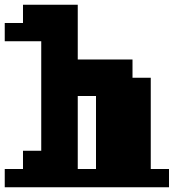

<svg xmlns="http://www.w3.org/2000/svg" viewBox="-97 -790 733 810"><path d="M308 -77V-385H231V-77ZM0 -77V-154H77V-616H-77V-693H0V-770H231V-539H462V-462H539V-77H616V0H-77V-77Z"/></svg>

Font: Coral Pixels
Style: Regular
Weight: 400
Designer: Tanukizamurai
Foundry: TanukiFont
Version: Version 1.000; ttfautohint (v1.8.4.7-5d5b)